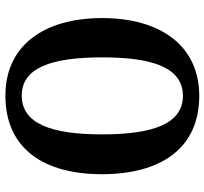

<svg xmlns="http://www.w3.org/2000/svg" viewBox="-44 -722 775 728"><g transform="rotate(-90 344.0 -357.5)"><path d="M345 10C535 10 640 -137 640 -358C640 -580 535 -725 346 -725C145 -725 48 -580 48 -359C48 -137 145 10 345 10ZM345 -52C239 -52 199 -166 199 -358C199 -550 239 -663 346 -663C452 -663 491 -550 491 -358C491 -166 452 -52 345 -52Z"/></g></svg>

Font: Noto Serif Tamil Condensed
Style: Bold Italic
Weight: 700
Width: 3
Italic angle: -12°
Designer: Indian Type Foundry, Tom Grace, and the Monotype Design Team
Foundry: Monotype Imaging Inc.
Version: Version 2.003